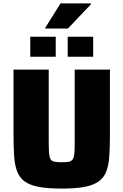

<svg xmlns="http://www.w3.org/2000/svg" viewBox="-20 -1095 722 1123"><path d="M341 8Q259 8 206.5 -2Q154 -12 124 -34Q94 -56 80 -93Q66 -130 62.5 -184.5Q59 -239 59 -313V-688H265V-276Q265 -231 266.5 -205Q268 -179 274.5 -166Q281 -153 297 -149.5Q313 -146 341 -146Q369 -146 384.5 -149.5Q400 -153 407 -166Q414 -179 415.5 -205Q417 -231 417 -276V-688H623V-313Q623 -239 619.5 -184.5Q616 -130 602 -93Q588 -56 557.5 -34Q527 -12 474.5 -2Q422 8 341 8ZM157 -763V-880H306V-763ZM376 -763V-880H525V-763ZM245 -928V-933L334 -1075H512V-1070L377 -928Z"/></svg>

Font: Saira Thin ExtraBold
Style: Regular
Weight: 800
Version: Version 1.101